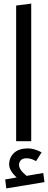

<svg xmlns="http://www.w3.org/2000/svg" viewBox="-20 -787 268 1070"><path d="M70 0V-756L154 -767V0ZM228 228 15 263 9 213 73 202Q53 184 42 165.5Q31 147 31 130Q31 91 58 65.5Q85 40 136 40Q170 40 212 62L181 111Q153 95 129 95Q106 95 96 106Q86 117 86 132Q86 159 128 193L221 177Z"/></svg>

Font: Fira GO
Style: Regular
Weight: 400
Designer: Carrois Corporate
Foundry: Carrois Corporate GbR
Version: Version 0.300